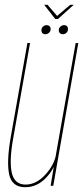

<svg xmlns="http://www.w3.org/2000/svg" viewBox="-20 -776 347 802"><path d="M191.5 0H202.5L307 -596H296L205.5 -84ZM105.5 -596.5H94.5L25 -204Q7 -101.5 18.2 -47.8Q29.5 6 85.5 6Q134 6 171 -32Q208 -70 216 -114.5L215 -134.5Q207 -87 169 -46Q131 -5 87 -5Q40.5 -5 29.2 -54.5Q18 -104 35.5 -200.5ZM169.5 -633Q177.5 -633 184.5 -639Q191.5 -645 191.5 -654.5Q191.5 -662 186.8 -666.5Q182 -671 175 -671Q166.5 -671 159.8 -665Q153 -659 153 -649.5Q153 -642 157.2 -637.5Q161.5 -633 169.5 -633ZM242 -633Q251 -633 257.5 -639Q264 -645 264 -654.5Q264 -662 259.8 -666.5Q255.5 -671 247.5 -671Q239.5 -671 232.5 -665Q225.5 -659 225.5 -649.5Q225.5 -642 230.2 -637.5Q235 -633 242 -633ZM211 -696.5H222L288 -756H273.5L218.5 -709.5L178.5 -756H164.5Z"/></svg>

Font: Anybody Thin Condensed
Style: Italic
Weight: 100
Width: 3
Italic angle: -10°
Version: Version 1.113;gftools[0.9.25]